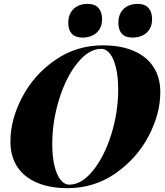

<svg xmlns="http://www.w3.org/2000/svg" viewBox="-20 -956 849 990"><path d="M34.2 0ZM431.2 -936Q469.2 -936 487.8 -915Q506.3 -894 506.3 -857.9Q506.3 -825.2 492.2 -803.7Q478 -782.2 455.1 -772.2Q432.1 -762.2 406.2 -762.2Q368.2 -762.2 350.1 -782.2Q332 -802.2 332 -837.9Q332 -871.1 345.7 -893.1Q359.4 -915 381.8 -925.5Q404.3 -936 431.2 -936ZM689 -936Q727.1 -936 745.6 -915Q764.2 -894 764.2 -857.9Q764.2 -825.2 750 -803.7Q735.8 -782.2 713.1 -772.2Q690.4 -762.2 664.1 -762.2Q626 -762.2 608.2 -782.2Q590.3 -802.2 590.3 -837.9Q590.3 -871.1 604 -893.1Q617.7 -915 639.9 -925.5Q662.1 -936 689 -936ZM510.7 -722.2Q602.5 -722.2 668.9 -693.8Q735.4 -665.5 771 -611.3Q806.6 -557.1 806.6 -481Q806.6 -368.2 745.4 -252.7Q684.1 -137.2 574.5 -61.5Q464.8 14.2 328.6 14.2Q236.8 14.2 170.4 -14.2Q104 -42.5 68.8 -96.4Q33.7 -150.4 33.7 -226.1Q33.7 -339.4 94.5 -455.1Q155.3 -570.8 264.6 -646.5Q374 -722.2 510.7 -722.2ZM249.5 -212.9Q249.5 -148.9 260.7 -101.6Q272 -54.2 292 -29.1Q312 -3.9 337.4 -3.9Q400.4 -3.9 459 -75.9Q517.6 -147.9 553.5 -262.2Q589.4 -376.5 589.4 -495.1Q589.4 -559.1 578.1 -606.4Q566.9 -653.8 547.1 -679Q527.3 -704.1 501.5 -704.1Q438.5 -704.1 379.9 -632.1Q321.3 -560.1 285.4 -445.8Q249.5 -331.5 249.5 -212.9Z"/></svg>

Font: TypoPRO Playfair Display SC
Style: Italic
Weight: 900
Italic angle: -14°
Designer: Claus Eggers Sørensen
Foundry: Claus Eggers Sørensen
Version: Version 1.004;PS 001.004;hotconv 1.0.70;makeotf.lib2.5.58329